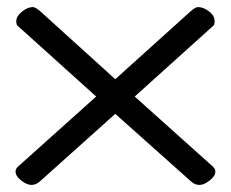

<svg xmlns="http://www.w3.org/2000/svg" viewBox="-20 -520 653 543"><path d="M24 -35Q24 -42 30 -48L252 -247L30 -447Q26 -450 26 -460Q26 -474 42 -487Q58 -500 73 -500Q80 -500 94 -488L306 -296L519 -488Q533 -500 540 -500Q555 -500 571 -488Q587 -476 587 -460Q587 -450 583 -447L361 -247L583 -48Q589 -42 589 -35Q589 -22 573 -9.5Q557 3 544 3Q530 3 519 -8L306 -198L94 -8Q82 3 69 3Q56 3 40 -9.5Q24 -22 24 -35Z"/></svg>

Font: Happy Monkey
Style: Regular
Weight: 400
Version: Version 1.001